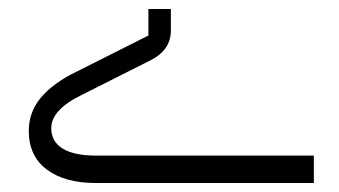

<svg xmlns="http://www.w3.org/2000/svg" viewBox="-20 -407 755 427"><path d="M193 0Q124 0 84 -30Q44 -60 44 -116Q44 -158 71.5 -190.5Q99 -223 151 -248L310 -328V-387H360V-339Q360 -295 313 -272L162 -196Q94 -163 94 -122Q94 -92 119.5 -76.5Q145 -61 193 -61H678V0Z"/></svg>

Font: IBM Plex Sans Arabic Light
Style: Regular
Weight: 300
Designer: Mike Abbink, Paul van der Laan, Pieter van Rosmalen, Wael Morcos, Khajak Apelian
Foundry: Bold Monday
Version: Version 1.2